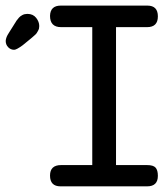

<svg xmlns="http://www.w3.org/2000/svg" viewBox="-28 -659 578 679"><path d="M-7.8 -514.2Q-7.8 -516.1 -7.3 -518.6Q-6.8 -521 -6.3 -522.9Q-5.9 -524.9 -4.4 -528.6Q-2.9 -532.2 -1.5 -534.7Q0 -537.1 2.9 -542Q5.9 -546.9 8.5 -551Q11.2 -555.2 16.1 -563Q21 -570.8 24.9 -577.1L26.9 -580.1Q28.8 -584 30 -585.4Q31.2 -586.9 34.2 -590.6Q37.1 -594.2 39.1 -596.7Q41 -599.1 44.4 -601.6Q47.9 -604 51.5 -606Q55.2 -607.9 59.6 -608.9Q64 -609.9 68.8 -609.9Q88.9 -609.9 99.9 -595.9Q110.8 -582 110.8 -566.9Q110.8 -562 109.9 -558.1Q108.9 -554.2 106 -549.1Q103 -543.9 101.1 -541Q99.1 -538.1 92.5 -532.5Q85.9 -526.9 82 -523.4Q78.1 -520 68.1 -512Q58.1 -503.9 52.2 -499Q30.3 -482.9 22 -482.9Q9.8 -482.9 1 -491.9Q-7.8 -501 -7.8 -514.2ZM-7.8 -514.2Q-7.8 -516.1 -7.3 -518.6Q-6.8 -521 -6.3 -522.9Q-5.9 -524.9 -4.4 -528.6Q-2.9 -532.2 -1.5 -534.7Q0 -537.1 2.9 -542Q5.9 -546.9 8.5 -551Q11.2 -555.2 16.1 -563Q21 -570.8 24.9 -577.1L26.9 -580.1Q28.8 -584 30 -585.4Q31.2 -586.9 34.2 -590.6Q37.1 -594.2 39.1 -596.7Q41 -599.1 44.4 -601.6Q47.9 -604 51.5 -606Q55.2 -607.9 59.6 -608.9Q64 -609.9 68.8 -609.9Q88.9 -609.9 99.9 -595.9Q110.8 -582 110.8 -566.9Q110.8 -562 109.9 -558.1Q108.9 -554.2 106 -549.1Q103 -543.9 101.1 -541Q99.1 -538.1 92.5 -532.5Q85.9 -526.9 82 -523.4Q78.1 -520 68.1 -512Q58.1 -503.9 52.2 -499Q30.3 -482.9 22 -482.9Q9.8 -482.9 1 -491.9Q-7.8 -501 -7.8 -514.2ZM148.9 -38.1Q148.9 -75.2 188 -75.2H298.3V-563H188Q148.9 -563 148.9 -603Q149.9 -639.2 187 -639.2H493.2Q530.3 -639.2 530.3 -601.1Q530.3 -563 492.2 -563H382.3V-75.2H492.2Q514.2 -75.2 522.2 -66.2Q530.3 -57.1 530.3 -37.1Q530.3 0 492.2 0H186Q148.9 0 148.9 -38.1Z"/></svg>

Font: CMU Typewriter Text
Style: Bold
Weight: 700
Version: Version 0.7.0